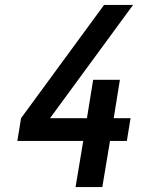

<svg xmlns="http://www.w3.org/2000/svg" viewBox="-20 -755 640 775"><path d="M393 0H285L316 -186H50L65 -278L400 -735H517L182 -278H331L356 -433H464L439 -278H507L492 -186H424Z"/></svg>

Font: Iosevka SmBd Ex Obl
Style: Regular
Weight: 600
Width: 7
Italic angle: -9°
Monospace: yes
Designer: Belleve Invis
Foundry: Belleve Invis
Version: Version 32.5.0; ttfautohint (v1.8.4)